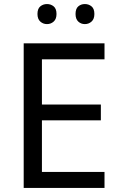

<svg xmlns="http://www.w3.org/2000/svg" viewBox="-20 -928 596 948"><path d="M496 0H97V-714H496V-635H187V-412H478V-334H187V-79H496ZM165 -859Q165 -885 179 -896.5Q193 -908 212 -908Q231 -908 245 -896.5Q259 -885 259 -859Q259 -834 245 -821.5Q231 -809 212 -809Q193 -809 179 -821.5Q165 -834 165 -859ZM353 -859Q353 -885 366.5 -896.5Q380 -908 399 -908Q418 -908 432 -896.5Q446 -885 446 -859Q446 -834 432 -821.5Q418 -809 399 -809Q380 -809 366.5 -821.5Q353 -834 353 -859Z"/></svg>

Font: Noto Sans Sora Sompeng
Style: Regular
Weight: 400
Designer: Monotype Design Team. David Williams.
Foundry: Monotype Imaging Inc.
Version: Version 2.101